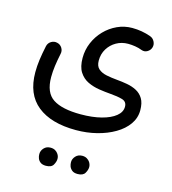

<svg xmlns="http://www.w3.org/2000/svg" viewBox="-125 -480 959 1070"><g transform="rotate(15 355.0 55.5)"><path d="M46.9 0Q46.9 -35.6 52 -72.8Q57.1 -109.9 66.9 -155.8Q71.3 -174.3 87.6 -184.3Q104 -194.3 122.1 -189.9Q140.6 -186 150.9 -169.7Q161.1 -153.3 156.7 -134.8Q148.4 -95.2 143.8 -61.5Q139.2 -27.8 139.2 3.4Q139.2 93.3 191.7 127.4Q244.1 161.6 351.1 161.6Q418.9 161.6 470.5 148.2Q522 134.8 550.8 111.3Q579.6 87.9 579.6 57.1Q579.6 27.3 551.3 19.3Q522.9 11.2 482.4 8.3Q451.2 5.9 416 0.5Q380.9 -4.9 350.1 -19.5Q319.3 -34.2 300 -64.2Q280.8 -94.2 280.8 -145.5Q280.8 -191.9 298.6 -233.6Q316.4 -275.4 347.7 -307.9Q378.9 -340.3 419.7 -359.1Q460.4 -377.9 505.9 -377.9Q561.5 -377.9 612.8 -359.4Q629.9 -353.5 638.7 -336.2Q647.5 -318.8 642.1 -301.8Q636.7 -284.7 620.6 -275.4Q604.5 -266.1 586.9 -272.5Q568.8 -279.8 547.4 -283.2Q525.9 -286.6 506.3 -286.6Q469.2 -286.6 438.7 -269.3Q408.2 -252 389.9 -222.2Q371.6 -192.4 371.6 -154.3Q371.6 -122.1 389.4 -106.7Q407.2 -91.3 435.8 -85.4Q464.4 -79.6 497.1 -76.7Q526.9 -74.2 556.9 -68.8Q586.9 -63.5 611.8 -50.5Q636.7 -37.6 651.9 -12.7Q667 12.2 667 54.2Q667 98.6 641.1 135.3Q615.2 171.9 570.3 198.2Q525.4 224.6 468.3 239Q411.1 253.4 348.6 253.4Q204.6 253.4 125.7 189.9Q46.9 126.5 46.9 0ZM368.7 432.6Q368.7 413.6 383.1 397.9Q397.5 382.3 420.9 382.3Q437 382.3 448.2 389.2Q459.5 396 465.8 405.8Q474.1 419.9 474.1 433.1Q474.1 449.7 463.1 468.5Q452.1 487.3 420.9 487.3Q399.4 487.3 388.2 477.8Q377 468.3 372.6 456.1Q368.7 444.3 368.7 432.6ZM186.5 434.6Q186.5 415 200.9 399.7Q215.3 384.3 238.3 384.3Q254.4 384.3 265.6 390.9Q276.9 397.5 283.2 407.7Q291.5 419.9 291.5 435.1Q291.5 451.2 280.8 470Q270 488.8 238.3 488.8Q217.3 488.8 205.8 479.5Q194.3 470.2 190.4 458Q186.5 447.8 186.5 434.6Z"/></g></svg>

Font: Mikhak-DS1-FD Medium
Style: Regular
Weight: 500
Designer: Amin Abedi
Version: Version 3.2